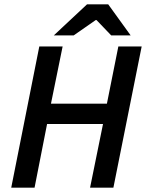

<svg xmlns="http://www.w3.org/2000/svg" viewBox="-20 -869 678 889"><path d="M32 0 162 -654H270L216 -389H475L528 -654H636L505 0H397L457 -295H198L140 0ZM229 -705 383 -849H481L585 -705H495L427 -776H423L321 -705Z"/></svg>

Font: Source Sans 3 Semibold
Style: Italic
Weight: 600
Italic angle: -11°
Designer: Paul D. Hunt
Foundry: Adobe
Version: Version 3.052;hotconv 1.1.0;makeotfexe 2.6.0